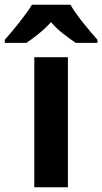

<svg xmlns="http://www.w3.org/2000/svg" viewBox="-72 -786 429 806"><path d="M224 -766H62C37 -724 -18 -657 -52 -619V-606H39C68 -626 109 -656 142 -693C173 -656 216 -627 246 -606H337V-619C301 -660 249 -721 224 -766ZM213 0V-546H72V0Z"/></svg>

Font: Noto Sans Sinhala UI SemiCondensed
Style: Bold
Weight: 700
Width: 4
Designer: Jelle Bosma - Monotype Design Team
Foundry: Monotype Imaging Inc.
Version: Version 2.006